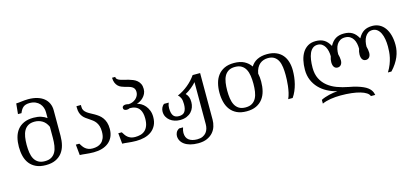

<svg xmlns="http://www.w3.org/2000/svg" viewBox="-72 -1296 4474 2073"><g transform="rotate(-15 2165.5 -259.5)"><path d="M58.6 -254.4Q58.6 -310.5 71 -358.6Q83.5 -406.7 111.3 -442.4Q139.2 -478 183.6 -498.3Q228 -518.6 292 -518.6Q339.4 -518.6 375.5 -507.1Q411.6 -495.6 438.5 -475.1V-540.5Q438.5 -567.4 429.7 -592.8Q420.9 -618.2 403.1 -638.2Q385.3 -658.2 357.7 -670.4Q330.1 -682.6 292.5 -682.6Q268.1 -682.6 250.5 -677.2Q232.9 -671.9 220.2 -661.4Q207.5 -650.9 198 -635.5Q188.5 -620.1 180.2 -599.6H141.1L152.8 -715.8Q167 -715.8 182.1 -717.5Q197.3 -719.2 213.9 -721.2Q230.5 -723.1 248.8 -724.9Q267.1 -726.6 288.1 -726.6Q344.2 -726.6 388.4 -713.4Q432.6 -700.2 462.6 -675.8Q492.7 -651.4 508.5 -616.9Q524.4 -582.5 524.4 -540V-254.4Q524.4 -198.2 512 -149.9Q499.5 -101.6 471.7 -65.9Q443.8 -30.3 399.7 -9.8Q355.5 10.7 292 10.7Q228 10.7 183.6 -9.8Q139.2 -30.3 111.3 -65.9Q83.5 -101.6 71 -149.9Q58.6 -198.2 58.6 -254.4ZM145.5 -254.4Q145.5 -207.5 151.6 -167Q157.7 -126.5 174.1 -96.9Q190.4 -67.4 219 -50.3Q247.6 -33.2 292 -33.2Q336.4 -33.2 365 -50.3Q393.6 -67.4 409.9 -96.9Q426.3 -126.5 432.4 -167Q438.5 -207.5 438.5 -254.4V-377.9Q416.5 -427.7 378.2 -451.2Q339.8 -474.6 292 -474.6Q248 -474.6 219.7 -457.8Q191.4 -440.9 175 -411.4Q158.7 -381.8 152.1 -341.6Q145.5 -301.3 145.5 -254.4Z M825.7 -32.7Q852.1 -32.7 877.7 -39.6Q903.3 -46.4 923.3 -63.5Q943.4 -80.6 955.6 -109.6Q967.8 -138.7 967.8 -183.1Q967.8 -219.7 959.5 -245.4Q951.2 -271 937.5 -289.6Q923.8 -308.1 906.2 -321.5Q888.7 -335 870.4 -346.9Q852.1 -358.9 834.5 -371.6Q816.9 -384.3 803.2 -401.6Q789.6 -418.9 781.2 -442.4Q772.9 -465.8 772.9 -500V-518.6H822.8V-496.1Q822.8 -473.6 832.8 -457.8Q842.8 -441.9 859.4 -429.2Q876 -416.5 897 -405.5Q918 -394.5 940.2 -381.8Q962.4 -369.1 983.4 -353.3Q1004.4 -337.4 1021 -314.9Q1037.6 -292.5 1047.6 -262Q1057.6 -231.4 1057.6 -189.5Q1057.6 -139.2 1040.3 -101.6Q1022.9 -64 991.9 -39.1Q960.9 -14.2 918.5 -1.7Q876 10.7 825.7 10.7Q800.3 10.7 778.6 9Q756.8 7.3 738 5.4Q719.2 3.4 702.6 1.7Q686 0 670.9 0L659.2 -119.6H698.2Q708 -103.5 718.8 -87.9Q729.5 -72.3 743.9 -60.1Q758.3 -47.9 778.1 -40.3Q797.9 -32.7 825.7 -32.7Z M1300.3 -33.2Q1331.5 -33.2 1359.9 -40.5Q1388.2 -47.9 1409.7 -66.7Q1431.2 -85.4 1443.6 -117.7Q1456.1 -149.9 1456.1 -199.2Q1456.1 -231.9 1450.2 -255.9Q1444.3 -279.8 1434.1 -296.6Q1423.8 -313.5 1410.6 -323.7Q1397.5 -334 1382.6 -339.6Q1367.7 -345.2 1352.5 -347.2Q1337.4 -349.1 1323.2 -349.1Q1314.5 -345.2 1306.2 -343Q1297.9 -340.8 1290 -340.8Q1274.4 -340.8 1263.2 -347.4Q1252 -354 1252 -371.1Q1252 -378.9 1255.4 -384.3Q1258.8 -389.6 1264.4 -392.8Q1270 -396 1277.3 -397.5Q1284.7 -398.9 1292.5 -398.9Q1300.3 -398.9 1307.6 -397.2Q1314.9 -395.5 1321.8 -394Q1343.8 -394 1364.7 -401.9Q1385.7 -409.7 1402.3 -423.6Q1418.9 -437.5 1429.2 -457Q1439.5 -476.6 1439.5 -499.5Q1439.5 -523.4 1430.4 -537.4Q1421.4 -551.3 1406.5 -560.1Q1391.6 -568.8 1372.6 -573.7Q1353.5 -578.6 1333.7 -584.2Q1314 -589.8 1294.7 -597.7Q1275.4 -605.5 1260 -620.1Q1244.6 -634.8 1234.6 -657.5Q1224.6 -680.2 1223.6 -715.8H1258.8Q1258.8 -699.7 1270 -689.7Q1281.2 -679.7 1300 -672.9Q1318.8 -666 1342.5 -660.9Q1366.2 -655.8 1390.9 -648.9Q1415.5 -642.1 1439.2 -632.3Q1462.9 -622.6 1481.7 -606.7Q1500.5 -590.8 1511.7 -567.6Q1522.9 -544.4 1522.9 -510.7Q1522.9 -481.4 1511.7 -458.5Q1500.5 -435.5 1483.6 -418.5Q1466.8 -401.4 1447 -390.4Q1427.2 -379.4 1410.2 -374Q1432.6 -370.1 1456.3 -356.2Q1480 -342.3 1499.5 -319.3Q1519 -296.4 1531.5 -264.4Q1543.9 -232.4 1543.9 -192.9Q1543.9 -137.7 1523.9 -98.9Q1503.9 -60.1 1470.2 -35.6Q1436.5 -11.2 1392.6 -0.2Q1348.6 10.7 1300.3 10.7Q1274.9 10.7 1253.2 9Q1231.4 7.3 1212.6 5.4Q1193.8 3.4 1177.2 1.7Q1160.6 0 1145.5 0L1133.8 -119.6H1172.9Q1182.6 -103.5 1193.4 -87.9Q1204.1 -72.3 1218.5 -60.3Q1232.9 -48.3 1252.7 -40.8Q1272.5 -33.2 1300.3 -33.2Z M2155.3 2.4Q2155.3 39.1 2144 75.9Q2132.8 112.8 2107.4 142.1Q2082 171.4 2041.3 189.9Q2000.5 208.5 1941.4 208.5Q1891.1 208.5 1853 198Q1814.9 187.5 1789.3 169.2Q1763.7 150.9 1750.5 126.5Q1737.3 102.1 1737.3 74.2Q1737.3 53.7 1747.1 33.9Q1756.8 14.2 1781.7 0H1825.7Q1819.3 17.1 1816.7 31.7Q1814 46.4 1814 59.6Q1814.5 113.8 1848.6 139.2Q1882.8 164.6 1941.4 164.6Q1978 164.6 2002.9 152.8Q2027.8 141.1 2043 122.1Q2058.1 103 2064.7 79.3Q2071.3 55.7 2071.3 31.2V-439.9Q2061.5 -428.2 2047.4 -414.6Q2033.2 -400.9 2016.4 -387.2Q1999.5 -373.5 1981.4 -361.3Q1963.4 -349.1 1946.3 -340.3Q1955.6 -331.1 1962.4 -321Q1969.2 -311 1973.9 -299.1Q1978.5 -287.1 1980.7 -272.7Q1982.9 -258.3 1982.9 -240.2Q1982.9 -210.9 1973.1 -183.1Q1963.4 -155.3 1942.9 -133.3Q1922.4 -111.3 1890.9 -97.9Q1859.4 -84.5 1815.9 -84.5Q1785.2 -84.5 1756.1 -93.8Q1727.1 -103 1704.8 -120.6Q1682.6 -138.2 1669.2 -163.3Q1655.8 -188.5 1655.8 -220.2Q1655.8 -242.7 1664.8 -262.9Q1673.8 -283.2 1691.9 -298.3H1745.1Q1738.3 -281.2 1735.8 -268.1Q1733.4 -254.9 1733.4 -239.3Q1733.4 -184.6 1752 -156.5Q1770.5 -128.4 1815.9 -128.4Q1861.3 -128.4 1880.9 -156.5Q1900.4 -184.6 1900.4 -239.3Q1900.4 -281.7 1890.4 -306.2Q1880.4 -330.6 1860.8 -346.2Q1893.1 -359.9 1922.9 -378.4Q1952.6 -397 1979.5 -418.9Q2006.3 -440.9 2029.5 -466.1Q2052.7 -491.2 2071.8 -518.6H2155.3Z M2768.6 -259.3Q2768.6 -203.1 2756.1 -154.1Q2743.7 -105 2715.8 -68.4Q2688 -31.7 2643.6 -10.5Q2599.1 10.7 2535.2 10.7Q2471.7 10.7 2427.2 -10.5Q2382.8 -31.7 2355 -68.4Q2327.1 -105 2314.5 -154.1Q2301.8 -203.1 2301.8 -259.3Q2301.8 -315.4 2314.5 -364.5Q2327.1 -413.6 2355 -450.2Q2382.8 -486.8 2427.2 -508.1Q2471.7 -529.3 2535.2 -529.3Q2603.5 -529.3 2649.2 -505.4Q2694.8 -481.4 2722.7 -439.9Q2735.4 -460.4 2752.7 -477.1Q2770 -493.7 2792.7 -505.1Q2815.4 -516.6 2843.3 -522.9Q2871.1 -529.3 2905.3 -529.3Q2964.4 -529.3 3007.1 -510.7Q3049.8 -492.2 3076.9 -459.7Q3104 -427.2 3116.9 -383.1Q3129.9 -338.9 3129.9 -288.1Q3129.9 -252 3125.5 -213.6Q3121.1 -175.3 3111.6 -137.9Q3102.1 -100.6 3086.9 -65.2Q3071.8 -29.8 3050.8 0H3001Q3015.1 -30.8 3023.2 -67.1Q3031.2 -103.5 3035.4 -139.4Q3039.6 -175.3 3040.8 -207Q3042 -238.8 3042 -259.3Q3042 -306.2 3036.6 -347.4Q3031.2 -388.7 3016.1 -419.2Q3001 -449.7 2973.9 -467.5Q2946.8 -485.4 2903.8 -485.4Q2878.9 -485.4 2855.5 -478Q2832 -470.7 2812.7 -454.6Q2793.5 -438.5 2779.5 -412.8Q2765.6 -387.2 2759.3 -351.1Q2764.2 -329.1 2766.4 -306.4Q2768.6 -283.7 2768.6 -259.3ZM2681.6 -259.3Q2681.6 -306.2 2675.5 -347.4Q2669.4 -388.7 2653.3 -419.2Q2637.2 -449.7 2608.6 -467.5Q2580.1 -485.4 2535.2 -485.4Q2490.2 -485.4 2461.7 -467.5Q2433.1 -449.7 2417 -419.2Q2400.9 -388.7 2394.8 -347.4Q2388.7 -306.2 2388.7 -259.3Q2388.7 -212.4 2394.8 -171.1Q2400.9 -129.9 2417 -99.4Q2433.1 -68.8 2461.7 -51Q2490.2 -33.2 2535.2 -33.2Q2580.1 -33.2 2608.6 -51Q2637.2 -68.8 2653.3 -99.4Q2669.4 -129.9 2675.5 -171.1Q2681.6 -212.4 2681.6 -259.3Z M3964.4 -329.1Q3969.2 -311.5 3972.4 -293.7Q3975.6 -275.9 3975.6 -259.8Q3975.6 -227.1 3960.7 -209.5Q3945.8 -191.9 3921.9 -191.9Q3897.5 -191.9 3883.5 -210.9Q3869.6 -230 3869.6 -265.6Q3869.6 -280.8 3872.6 -297.1Q3875.5 -313.5 3881.3 -329.1Q3881.3 -357.9 3875.5 -386Q3869.6 -414.1 3856 -436.3Q3842.3 -458.5 3819.8 -472.2Q3797.4 -485.8 3764.6 -485.8Q3731.9 -485.8 3709.5 -472.2Q3687 -458.5 3673.3 -436.3Q3659.7 -414.1 3653.8 -386Q3647.9 -357.9 3647.9 -329.1Q3652.8 -311.5 3656 -293.7Q3659.2 -275.9 3659.2 -259.8Q3659.2 -227.1 3644.3 -209.5Q3629.4 -191.9 3605.5 -191.9Q3581.1 -191.9 3567.1 -210.9Q3553.2 -230 3553.2 -265.6Q3553.2 -280.8 3556.2 -297.1Q3559.1 -313.5 3564.9 -329.1Q3564.9 -357.9 3558.8 -386Q3552.7 -414.1 3540 -436.3Q3527.3 -458.5 3507.1 -472.2Q3486.8 -485.8 3458.5 -485.8Q3426.3 -485.8 3404.1 -468Q3381.8 -450.2 3368.4 -419.4Q3355 -388.7 3348.9 -347.4Q3342.8 -306.2 3342.8 -259.3Q3342.8 -187.5 3368.7 -136.2Q3394.5 -85 3438.7 -49.3Q3482.9 -13.7 3541.5 7.8Q3600.1 29.3 3665.5 41.5Q3717.3 50.8 3755.4 62.3Q3793.5 73.7 3821 86.2Q3848.6 98.6 3866.7 112.3Q3884.8 126 3895.8 140.4Q3906.7 154.8 3912.4 169.4Q3918 184.1 3920.9 198.7H3872.1Q3865.7 177.7 3840.1 160.9Q3814.5 144 3773.4 132.1Q3732.4 120.1 3677.5 113.8Q3622.6 107.4 3558.1 107.4Q3499 107.4 3445.1 116Q3391.1 124.5 3350.1 143.1V101.1Q3369.6 90.8 3393.3 82.8Q3417 74.7 3441.7 68.8Q3466.3 63 3490.7 59.3Q3515.1 55.7 3535.6 54.2Q3477.5 40.5 3426.8 13.4Q3376 -13.7 3338.4 -53Q3300.8 -92.3 3279.1 -144Q3257.3 -195.8 3257.3 -259.3Q3257.3 -315.4 3268.3 -364.5Q3279.3 -413.6 3302.5 -450.2Q3325.7 -486.8 3361.8 -508.1Q3397.9 -529.3 3448.2 -529.3Q3476.1 -529.3 3498.8 -523.9Q3521.5 -518.6 3540.8 -507.1Q3560.1 -495.6 3576.2 -477.3Q3592.3 -459 3606.4 -433.1Q3620.6 -459 3636.7 -477.3Q3652.8 -495.6 3672.1 -507.1Q3691.4 -518.6 3714.1 -523.9Q3736.8 -529.3 3764.6 -529.3Q3792.5 -529.3 3815.2 -523.9Q3837.9 -518.6 3857.2 -507.1Q3876.5 -495.6 3892.6 -477.3Q3908.7 -459 3922.9 -433.1Q3937 -459 3953.1 -477.3Q3969.2 -495.6 3988.5 -507.1Q4007.8 -518.6 4030.5 -523.9Q4053.2 -529.3 4081.1 -529.3Q4125 -529.3 4160.2 -511Q4195.3 -492.7 4220.2 -458.5Q4245.1 -424.3 4258.5 -375.5Q4272 -326.7 4272 -266.1Q4272 -233.9 4265.6 -201.2Q4259.3 -168.5 4245.4 -135Q4231.4 -101.6 4209.2 -67.9Q4187 -34.2 4154.8 0H4115.7Q4140.6 -41 4155 -78.1Q4169.4 -115.2 4176.8 -148.9Q4184.1 -182.6 4186.3 -213.1Q4188.5 -243.7 4188.5 -271.5Q4188.5 -314 4181.9 -352.8Q4175.3 -391.6 4161.1 -421.1Q4147 -450.7 4124.5 -468.3Q4102.1 -485.8 4070.8 -485.8Q4043 -485.8 4022.7 -472.2Q4002.4 -458.5 3989.5 -436.3Q3976.6 -414.1 3970.5 -386Q3964.4 -357.9 3964.4 -329.1Z"/></g></svg>

Font: Arian Grqi
Style: Regular
Weight: 400
Designer: Ruben Hakobyan (Tarumian)
Foundry: Ruben Hakobyan (Tarumian)
Version: Version 1.003